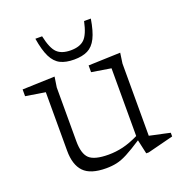

<svg xmlns="http://www.w3.org/2000/svg" viewBox="-133 -849 929 976"><g transform="rotate(-20 332.0 -361.0)"><path d="M181 -172Q181 -103.5 209 -77.2Q237 -51 312.5 -51Q352 -51 391 -60.2Q430 -69.5 476 -92V-458.5L371.5 -475.5V-512L544.5 -518L536.5 -462V-71.5Q542.5 -70 565.2 -65.2Q588 -60.5 612.2 -55.2Q636.5 -50 647 -47.5V-27.5L507.5 8H494L477 -68.5Q426.5 -35.5 394 -18.5Q361.5 -1.5 335.2 4.2Q309 10 277.5 10Q193 10 156.8 -27.8Q120.5 -65.5 120.5 -142V-458.5L14.5 -475.5V-512L189.5 -518L181 -462ZM313.5 -615Q362.5 -615 387.5 -639.2Q412.5 -663.5 427 -732H463.5Q453 -667 434.8 -630.5Q416.5 -594 387.2 -579.5Q358 -565 313.5 -565Q269 -565 239.8 -579.5Q210.5 -594 192.2 -630.5Q174 -667 163.5 -732H200Q214.5 -663.5 239.5 -639.2Q264.5 -615 313.5 -615Z"/></g></svg>

Font: Newsreader 6pt Light
Style: Regular
Weight: 300
Designer: Hugues Gentile
Foundry: Production Type
Version: Version 1.003; ttfautohint (v1.8.3)